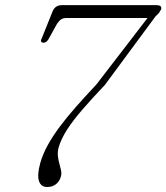

<svg xmlns="http://www.w3.org/2000/svg" viewBox="-20 -720 648 748"><path d="M562.5 -660 565 -650H240.5Q226 -650 217.8 -644.2Q209.5 -638.5 202 -627L168.5 -566.5Q164.5 -560.5 159.8 -557Q155 -553.5 149 -553.5Q142.5 -554 140.2 -558Q138 -562 143 -571.5L186 -678.5Q191.5 -689 199.8 -694.5Q208 -700 222 -700H587Q601 -700 605.5 -695.8Q610 -691.5 607.5 -683.5Q605 -678 600.8 -671.8Q596.5 -665.5 586.5 -657L388.5 -389Q339 -337 301.8 -294Q264.5 -251 241.2 -214.8Q218 -178.5 208.5 -146Q204 -128.5 205.5 -113Q207 -97.5 211 -83.5Q215 -69.5 217.8 -56.5Q220.5 -43.5 217 -31.5Q211.5 -13 197.8 -2.2Q184 8.5 163.5 8.5Q139.5 8.5 131.8 -14.8Q124 -38 137 -85.5Q147 -120 166 -154.5Q185 -189 212.5 -226Q240 -263 276 -303.8Q312 -344.5 356 -391.5Z"/></svg>

Font: Fraunces ExtraLight
Style: Italic
Weight: 250
Italic angle: -16°
Version: Version 1.000;[b76b70a41]